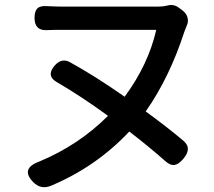

<svg xmlns="http://www.w3.org/2000/svg" viewBox="-20 -727 872 784"><path d="M116 17Q61 -39 142 -68Q302 -135 421 -254Q313 -333 210 -393Q168 -418 203 -459Q231 -491 264 -474Q366 -418 489 -332Q586 -464 618 -605H235Q226 -605 205 -605Q183 -604 172 -604Q121 -601 121 -654Q121 -681 132.5 -692.5Q144 -704 171 -702Q211 -700 235 -700H430H625Q646 -700 662 -704Q689 -712 711 -695L727 -683Q742 -671 746 -654Q750 -637 742 -621Q739 -614 733 -598Q672 -410 575 -272Q664 -207 728 -153Q748 -136 747 -118Q747 -101 729 -79Q710 -56 692.5 -53.5Q675 -51 654 -70Q592 -125 508 -190Q373 -46 187 32Q147 48 116 17Z"/></svg>

Font: GenSenRounded JP M
Style: Regular
Weight: 500
Version: Version 1.501;PS 1;hotconv 16.6.51;makeotf.lib2.5.65220